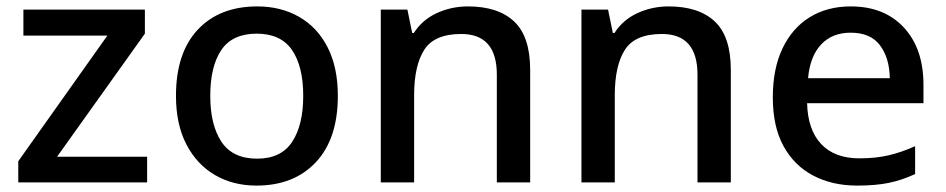

<svg xmlns="http://www.w3.org/2000/svg" viewBox="-20 -569 2951 599"><path d="M439 0H37V-66L315 -458H53V-539H432V-464L158 -80H439Z M1034 -270Q1034 -136 965.5 -63Q897 10 780 10Q707 10 650.5 -23Q594 -56 561.5 -118.5Q529 -181 529 -270Q529 -404 597 -476.5Q665 -549 783 -549Q856 -549 913 -516.5Q970 -484 1002 -421.5Q1034 -359 1034 -270ZM636 -270Q636 -179 671 -126.5Q706 -74 782 -74Q857 -74 891.5 -126.5Q926 -179 926 -270Q926 -362 891 -413Q856 -464 781 -464Q705 -464 670.5 -413Q636 -362 636 -270Z M1440 -549Q1534 -549 1584 -502Q1634 -455 1634 -351V0H1530V-336Q1530 -463 1419 -463Q1335 -463 1303.5 -413.5Q1272 -364 1272 -272V0H1168V-539H1251L1266 -466H1271Q1297 -507 1342.5 -528Q1388 -549 1440 -549Z M2066 -549Q2160 -549 2210 -502Q2260 -455 2260 -351V0H2156V-336Q2156 -463 2045 -463Q1961 -463 1929.5 -413.5Q1898 -364 1898 -272V0H1794V-539H1877L1892 -466H1897Q1923 -507 1968.5 -528Q2014 -549 2066 -549Z M2634 -549Q2739 -549 2800 -483Q2861 -417 2861 -305V-247H2498Q2500 -164 2542 -119.5Q2584 -75 2661 -75Q2712 -75 2752.5 -84.5Q2793 -94 2835 -113V-26Q2794 -7 2753 1.5Q2712 10 2654 10Q2577 10 2517.5 -21Q2458 -52 2424.5 -113Q2391 -174 2391 -265Q2391 -355 2421.5 -418.5Q2452 -482 2506.5 -515.5Q2561 -549 2634 -549ZM2634 -467Q2576 -467 2541.5 -430Q2507 -393 2501 -325H2756Q2755 -388 2725.5 -427.5Q2696 -467 2634 -467Z"/></svg>

Font: Noto Sans Syriac Medium
Style: Regular
Weight: 500
Designer: Patrick Giasson and the Monotype Design Team
Foundry: Monotype Imaging Inc.
Version: Version 3.000; ttfautohint (v1.8.4.7-5d5b)